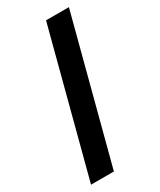

<svg xmlns="http://www.w3.org/2000/svg" viewBox="-212 -862 817 982"><g transform="rotate(-30 197.0 -371.5)"><path d="M19 50 240 -793H375L154 50Z"/></g></svg>

Font: Spline Sans
Style: Bold
Weight: 700
Designer: Eben Sorkin, Mirko Velimirovic
Foundry: Sorkin Type
Version: Version 1.000; ttfautohint (v1.8.3)